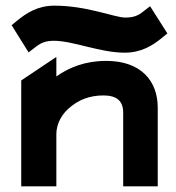

<svg xmlns="http://www.w3.org/2000/svg" viewBox="-20 -658 620 678"><path d="M172 -638C113 -638 73 -612 38 -583L21 -569L81 -473L103 -490C123 -506 140 -514 170 -514C238 -514 333 -472 420 -472C479 -472 519 -497 554 -526L571 -540L510 -636L488 -619C468 -603 453 -596 422 -596C385 -596 288 -638 172 -638ZM537 -278C537 -372 478 -443 355 -443C281 -443 224 -420 179 -388V-457L55 -374V0H179V-183C179 -226 202 -260 232 -283C258 -304 295 -321 345 -321C393 -321 415 -301 415 -260V0H537Z"/></svg>

Font: Charger
Style: Hemi
Weight: 900
Designer: Jasper
Foundry: Cannot Into Space Fonts
Version: Version 0.99